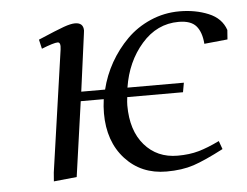

<svg xmlns="http://www.w3.org/2000/svg" viewBox="-40 -500 715 556"><g transform="rotate(-5 317.0 -222.5)"><path d="M87.9 -405.8Q142.6 -429.2 163.1 -436.5Q183.6 -443.8 195.8 -443.8Q220.2 -443.8 220.2 -420.9Q220.2 -419.4 219.7 -416.7Q219.2 -414.1 218.8 -409.4Q218.3 -404.8 217.8 -401.9L196.8 -245.1H266.1Q275.9 -285.6 296.6 -322.3Q317.4 -358.9 346.7 -388.2Q376 -417.5 415.8 -434.8Q455.6 -452.1 500 -452.1Q546.4 -452.1 584.2 -436.5Q622.1 -420.9 633.8 -386.2L631.8 -358.9L564 -352.1Q561.5 -386.2 546.1 -404.1Q530.8 -421.9 495.1 -421.9Q432.1 -421.9 387.5 -370.8Q342.8 -319.8 331.1 -245.1H495.1L490.2 -217.8H328.1Q326.2 -203.6 326.2 -193.8Q326.2 -120.6 362.8 -78.4Q399.4 -36.1 459 -36.1Q493.2 -36.1 520 -43.7Q546.9 -51.3 581.1 -67.9L589.8 -43.9Q535.6 -15.6 502 -4.4Q468.3 6.8 422.9 6.8Q349.6 6.8 303.2 -43.9Q256.8 -94.7 256.8 -176.8Q256.8 -196.3 259.8 -217.8H192.9L162.1 0L95.2 6.8L97.2 -19L147.9 -372.1Q150.9 -393.1 141.1 -393.1Q129.9 -393.1 94.2 -378.9Z"/></g></svg>

Font: Dehuti Alt
Style: Italic
Weight: 400
Version: Version 1.2